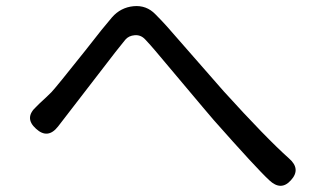

<svg xmlns="http://www.w3.org/2000/svg" viewBox="-20 -655 1040 619"><path d="M918 -74Q886 -38 848 -74Q807 -112 669 -268Q652 -288 635 -308L481 -491Q465 -510 448 -528Q434 -543 414.5 -541.5Q395 -540 384 -527Q368 -507 352 -487L167 -247Q134 -205 96 -240Q57 -275 97 -311L109 -323Q128 -340 146 -358Q162 -375 255 -492L307 -558Q324 -579 341 -599Q369 -631 410.5 -635Q452 -639 481 -609Q500 -590 518 -570L701 -361Q838 -210 912 -144Q951 -110 918 -74Z"/></svg>

Font: Resource Han Rounded CN
Style: Regular
Weight: 400
Designer: Cyano Hao (round all glyphs); Ryoko NISHIZUKA  (kana, bopomofo & ideographs); Paul D. Hunt (Latin, Greek & Cyrillic); Sa
Foundry: Cyano Hao
Version: 0.990